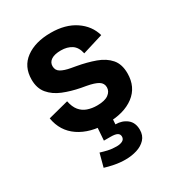

<svg xmlns="http://www.w3.org/2000/svg" viewBox="-173 -620 870 944"><g transform="rotate(-30 262.0 -148.0)"><path d="M276 14Q179 14 117 -28Q55 -70 42 -148L158 -178Q165 -143 181.5 -123Q198 -103 222.5 -94.5Q247 -86 276 -86Q320 -86 341 -101.5Q362 -117 362 -140Q362 -163 342 -175.5Q322 -188 278 -196L250 -201Q198 -211 155 -228.5Q112 -246 86 -277Q60 -308 60 -357Q60 -431 114 -470.5Q168 -510 256 -510Q339 -510 394 -473Q449 -436 466 -376L349 -340Q341 -378 316.5 -394Q292 -410 256 -410Q220 -410 201 -397.5Q182 -385 182 -363Q182 -339 202 -327.5Q222 -316 256 -310L284 -305Q340 -295 385.5 -278.5Q431 -262 457.5 -231.5Q484 -201 484 -149Q484 -71 427.5 -28.5Q371 14 276 14ZM265 214Q233 214 202.5 208Q172 202 150 195L170 120Q189 126 210.5 131Q232 136 259 136Q279 136 292 129Q305 122 305 107Q305 93 293.5 86.5Q282 80 256 80H218L225 -20H311L307 39Q345 39 371.5 60Q398 81 398 122Q398 154 379 174.5Q360 195 329.5 204.5Q299 214 265 214Z"/></g></svg>

Font: Space Grotesk
Style: Bold
Weight: 700
Designer: Florian Karsten
Foundry: Florian Karsten
Version: Version 2.000